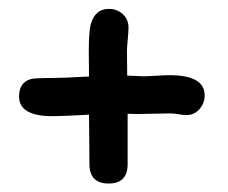

<svg xmlns="http://www.w3.org/2000/svg" viewBox="-20 -531 520 437"><path d="M445.8 -314Q445.8 -295.9 433.8 -282.5Q421.9 -269 403.8 -269Q397.9 -269 386.2 -271Q374.5 -272.9 368.2 -272.9L319.3 -272Q289.6 -271 270.5 -272V-157.2Q270.5 -113.3 227.1 -113.3Q205.6 -113.3 194.6 -124.3Q183.6 -135.3 183.6 -157.2L183.1 -213.4L182.6 -270Q123.5 -266.6 99.1 -266.6Q23.4 -266.6 23.4 -311.5Q23.4 -343.3 50.3 -351.1Q59.6 -353.5 99.1 -353.5Q123.5 -353.5 182.6 -356.9L182.1 -414.1Q182.1 -458.5 186.5 -475.6Q191.4 -493.2 201.7 -502Q211.9 -510.7 228 -510.7Q246.6 -510.7 259.5 -498.8Q272.5 -486.8 272.5 -468.3Q272.5 -460 270.8 -441.9Q269 -423.8 269 -414.6L269.5 -358.9L306.2 -357.4Q315.9 -357.4 335.9 -358.6Q356 -359.9 365.7 -359.9Q445.8 -359.9 445.8 -314Z"/></svg>

Font: Bharatayuddha
Style: Regular
Weight: 400
Designer: R.S. Wihananto
Foundry: R.S. Wihananto
Version: Version 2.0.1